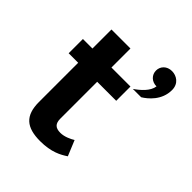

<svg xmlns="http://www.w3.org/2000/svg" viewBox="-197 -822 952 952"><g transform="rotate(45 279.0 -346.0)"><path d="M100 -125C100 -29.2 145 8.3 241.7 8.3C319.2 8.3 361.7 -15.8 391.7 -35.8L358.3 -116.7C340.8 -105.8 310.8 -91.7 283.3 -91.7C249.2 -91.7 233.3 -105.8 233.3 -141.7V-400H366.7V-500H233.3V-633.3H100V-500H33.3V-400H100ZM458.3 -700C423.3 -700 400 -675.8 400 -645.8C400 -615.8 423.3 -591.7 457.5 -591.7C452.5 -554.2 415 -521.7 383.3 -500H441.7C470.8 -517.5 525 -561.7 525 -633.3C525 -680 489.2 -700 458.3 -700Z"/></g></svg>

Font: BoonHome
Style: Bold
Weight: 700
Designer: Sungsit Sawaiwan
Foundry: Sungsit Sawaiwan
Version: Version 0.2